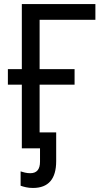

<svg xmlns="http://www.w3.org/2000/svg" viewBox="-20 -734 510 950"><path d="M143 196Q124 196 108.5 192.5Q93 189 82 185V114Q91 117 103.5 120Q116 123 130 123Q178 123 178 66V0H88V-315H19V-392H88V-714H452V-636H176V-392H349V-315H176V-79H258V63Q258 196 143 196Z"/></svg>

Font: Noto Sans SemiCondensed
Style: Regular
Weight: 400
Width: 4
Designer: Monotype Design Team
Foundry: Monotype Imaging Inc.
Version: Version 2.013; ttfautohint (v1.8.4.7-5d5b)